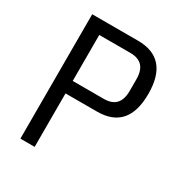

<svg xmlns="http://www.w3.org/2000/svg" viewBox="-165 -816 878 933"><g transform="rotate(30 274.0 -349.0)"><path d="M83 0V-698H340Q513 -698 513 -499Q513 -300 340 -300H163V0ZM163 -370H338Q427 -370 427 -466V-532Q427 -628 338 -628H163Z"/></g></svg>

Font: IBM Plex Sans Cond
Style: Regular
Weight: 400
Width: 3
Designer: Mike Abbink, Paul van der Laan, Pieter van Rosmalen
Foundry: Bold Monday
Version: Version 1.3